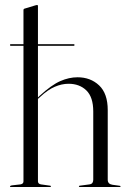

<svg xmlns="http://www.w3.org/2000/svg" viewBox="-20 -749 512 769"><path d="M20 -569Q20 -572 23 -572H74V-708.5Q74 -713 77 -714L121.5 -727.5Q127 -729 128 -729Q132 -729 132 -725V-572H275.5Q278.5 -572 278.5 -569Q278.5 -565.5 275.5 -565.5H132V-358.5L138.5 -365Q186.5 -409 221.5 -424.2Q256.5 -439.5 290.5 -439.5Q342.5 -439.5 377 -407Q411.5 -374.5 411.5 -308V-29Q411.5 -12 430 -9L459 -5Q463 -4.5 463 -2.5Q463 0 459.5 0H300Q296 0 296 -2.5Q296 -5.5 301 -5.5L338.5 -10.5Q347.5 -12 350.5 -17.2Q353.5 -22.5 353.5 -29V-302.5Q353.5 -360 326 -386.8Q298.5 -413.5 254.5 -413.5Q227.5 -413.5 199.5 -401.5Q171.5 -389.5 141.5 -361.5L132 -353V-23Q132 -12.5 144 -10.5L179.5 -5.5Q184 -5.5 184 -2.5Q184 0 180.5 0H23Q20 0 20 -2.5Q20 -5 27 -6.5L62 -10.5Q74 -12.5 74 -22.5V-565.5H23Q20 -565.5 20 -569Z"/></svg>

Font: Fraunces 144pt Light
Style: Regular
Weight: 300
Version: Version 1.000;[b76b70a41]